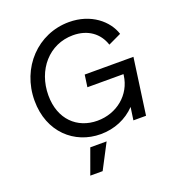

<svg xmlns="http://www.w3.org/2000/svg" viewBox="-173 -891 1154 1270"><g transform="rotate(-20 404.0 -255.5)"><path d="M403 12C500 12 587 -25 649 -90L636 0H725L780 -395H437L425 -310H679L678 -302C661 -170 549 -79 413 -79C271 -79 164 -178 164 -347C164 -527 284 -666 452 -666C557 -666 630 -611 658 -525L749 -568C718 -666 612 -757 457 -757C238 -757 66 -579 66 -345C66 -124 219 12 403 12ZM243 246H330L422 70H307Z"/></g></svg>

Font: Mluvka Medium
Style: Italic
Weight: 500
Italic angle: -8°
Designer: Modified by Jiří Krblich, Original typeface by Gumpita Rahayu
Foundry: Gumpita Rahayu & Jiří Krblich
Version: Version 2.000;Glyphs 3.1.1 (3134)